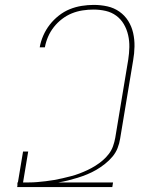

<svg xmlns="http://www.w3.org/2000/svg" viewBox="-20 -763 640 783"><path d="M50 0 51 -6V-19H53L74 -145H95L74 -19H98Q115 -19 132 -20.5Q149 -22 166.5 -24Q184 -26 201 -29Q218 -32 235 -36Q252 -40 269.5 -44.5Q287 -49 304 -55.5Q321 -62 337 -69.5Q353 -77 369 -87Q385 -97 399 -109Q413 -121 424 -135.5Q435 -150 441 -167Q447 -184 450 -201L503 -520Q507 -546 507.5 -571Q508 -596 502.5 -620Q497 -644 485 -664.5Q473 -685 454 -699Q435 -713 411 -718.5Q387 -724 361 -724Q339 -724 316.5 -720.5Q294 -717 273 -708.5Q252 -700 233 -685.5Q214 -671 199.5 -652.5Q185 -634 176 -613Q167 -592 163 -570H142Q146 -594 156.5 -618Q167 -642 183 -662.5Q199 -683 220 -699.5Q241 -716 264.5 -725.5Q288 -735 313 -739Q338 -743 362 -743Q391 -743 418 -737Q445 -731 467 -715.5Q489 -700 503 -677.5Q517 -655 523 -628.5Q529 -602 528.5 -573.5Q528 -545 523 -517L470 -198Q467 -178 459.5 -159Q452 -140 438.5 -124Q425 -108 408 -94.5Q391 -81 373 -70.5Q355 -60 335.5 -52Q316 -44 296.5 -38Q277 -32 257 -27Q237 -22 218 -19H441L438 0Z"/></svg>

Font: Iosevka HT Thin Extended
Style: Italic
Weight: 100
Width: 7
Italic angle: -9°
Monospace: yes
Designer: Belleve Invis
Foundry: Belleve Invis
Version: Version 32.3.0; ttfautohint (v1.8.4)